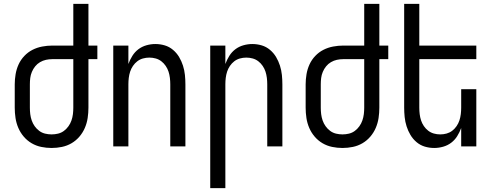

<svg xmlns="http://www.w3.org/2000/svg" viewBox="-20 -755 2540 990"><path d="M246 8Q219 8 192.5 2.5Q166 -3 143 -16.5Q120 -30 102.5 -50.5Q85 -71 74.5 -95.5Q64 -120 60 -146.5Q56 -173 56 -200V-320Q56 -346 60.5 -372.5Q65 -399 76 -423Q87 -447 105.5 -466.5Q124 -486 147.5 -498Q171 -510 197.5 -515Q224 -520 250 -520H358V-735H436V-520H482V-450H436V-200Q436 -173 432 -146.5Q428 -120 417.5 -95.5Q407 -71 389.5 -50.5Q372 -30 349 -16.5Q326 -3 299.5 2.5Q273 8 246 8ZM246 -62Q263 -62 279.5 -66Q296 -70 309.5 -80Q323 -90 333 -104Q343 -118 348.5 -134Q354 -150 356 -166.5Q358 -183 358 -200V-450H250Q233 -450 217 -446.5Q201 -443 186.5 -434.5Q172 -426 161.5 -413Q151 -400 144.5 -384.5Q138 -369 136 -353Q134 -337 134 -320V-200Q134 -183 136 -166.5Q138 -150 143.5 -134Q149 -118 159 -104Q169 -90 182.5 -80Q196 -70 212.5 -66Q229 -62 246 -62Z M564 0V-520H642V-425Q650 -447 662.5 -467Q675 -487 693.5 -501Q712 -515 735 -521.5Q758 -528 781 -528Q806 -528 829.5 -521Q853 -514 872 -498Q891 -482 903.5 -461Q916 -440 923.5 -416.5Q931 -393 933.5 -368.5Q936 -344 936 -320V0H858V-320Q858 -337 856 -353.5Q854 -370 849 -385.5Q844 -401 834.5 -415Q825 -429 812 -439Q799 -449 783 -453.5Q767 -458 750 -458Q733 -458 717 -453.5Q701 -449 688 -439Q675 -429 665.5 -415Q656 -401 651 -385.5Q646 -370 644 -353.5Q642 -337 642 -320V0Z M1064 215V-520H1142V-425Q1150 -447 1162.5 -467Q1175 -487 1193.5 -501Q1212 -515 1235 -521.5Q1258 -528 1281 -528Q1306 -528 1329.5 -521Q1353 -514 1372 -498Q1391 -482 1403.5 -461Q1416 -440 1423.5 -416.5Q1431 -393 1433.5 -368.5Q1436 -344 1436 -320V0H1358V-320Q1358 -337 1356 -353.5Q1354 -370 1349 -385.5Q1344 -401 1334.5 -415Q1325 -429 1312 -439Q1299 -449 1283 -453.5Q1267 -458 1250 -458Q1233 -458 1217 -453.5Q1201 -449 1188 -439Q1175 -429 1165.5 -415Q1156 -401 1151 -385.5Q1146 -370 1144 -353.5Q1142 -337 1142 -320V215Z M1746 8Q1719 8 1692.5 2.5Q1666 -3 1643 -16.5Q1620 -30 1602.5 -50.5Q1585 -71 1574.5 -95.5Q1564 -120 1560 -146.5Q1556 -173 1556 -200V-320Q1556 -346 1560.5 -372.5Q1565 -399 1576 -423Q1587 -447 1605.5 -466.5Q1624 -486 1647.5 -498Q1671 -510 1697.5 -515Q1724 -520 1750 -520H1858V-735H1936V-520H1982V-450H1936V-200Q1936 -173 1932 -146.5Q1928 -120 1917.5 -95.5Q1907 -71 1889.5 -50.5Q1872 -30 1849 -16.5Q1826 -3 1799.5 2.5Q1773 8 1746 8ZM1746 -62Q1763 -62 1779.5 -66Q1796 -70 1809.5 -80Q1823 -90 1833 -104Q1843 -118 1848.5 -134Q1854 -150 1856 -166.5Q1858 -183 1858 -200V-450H1750Q1733 -450 1717 -446.5Q1701 -443 1686.5 -434.5Q1672 -426 1661.5 -413Q1651 -400 1644.5 -384.5Q1638 -369 1636 -353Q1634 -337 1634 -320V-200Q1634 -183 1636 -166.5Q1638 -150 1643.5 -134Q1649 -118 1659 -104Q1669 -90 1682.5 -80Q1696 -70 1712.5 -66Q1729 -62 1746 -62Z M2219 8Q2194 8 2170.5 1Q2147 -6 2128 -22Q2109 -38 2096.5 -59Q2084 -80 2076.5 -103.5Q2069 -127 2066.5 -151.5Q2064 -176 2064 -200V-735H2142V-520H2436V-450H2142V-200Q2142 -183 2144 -166.5Q2146 -150 2151 -134.5Q2156 -119 2165.5 -105Q2175 -91 2188 -81Q2201 -71 2217 -66.5Q2233 -62 2250 -62Q2267 -62 2283 -66.5Q2299 -71 2312 -81Q2325 -91 2334.5 -105Q2344 -119 2349 -134.5Q2354 -150 2356 -166.5Q2358 -183 2358 -200V-295H2436V0H2358V-95Q2350 -73 2337.5 -53Q2325 -33 2306.5 -19Q2288 -5 2265 1.5Q2242 8 2219 8Z"/></svg>

Font: Iosevka Fixed
Style: Regular
Weight: 400
Monospace: yes
Designer: Belleve Invis
Foundry: Belleve Invis
Version: Version 33.2.4